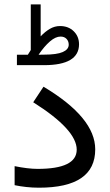

<svg xmlns="http://www.w3.org/2000/svg" viewBox="-20 -873 510 892"><path d="M109.4 -618.7Q113.3 -624.5 116.7 -630.4Q120.1 -636.2 123 -640.6V-852.5H168.9V-704.1Q189.5 -726.1 211.7 -739Q233.9 -752 258.8 -752Q297.9 -752 322.5 -727.8Q347.2 -703.6 347.2 -667Q346.7 -570.3 184.6 -570.3H58.6V-618.7ZM184.1 -619.1Q244.1 -619.1 271.7 -631.3Q299.3 -643.6 299.3 -665.5Q299.3 -681.6 289.1 -692.4Q278.8 -703.1 261.2 -703.1Q238.3 -703.1 212.2 -680.7Q186 -658.2 159.2 -618.7ZM47.9 -101.1Q110.4 -88.4 154.8 -88.4Q336.4 -88.4 336.4 -177.7Q336.4 -270.5 134.3 -397.9L182.1 -470.2Q422.4 -326.7 422.4 -179.2Q422.4 -1 161.1 -1Q130.4 -1 102.1 -4.2Q73.7 -7.3 47.9 -12.7Z"/></svg>

Font: Vazir FD-WOL
Style: Regular-FD-WOL
Weight: 400
Designer: Saber Rastikerdar
Foundry: Saber Rastikerdar
Version: Version 30.1.0